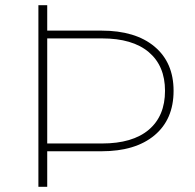

<svg xmlns="http://www.w3.org/2000/svg" viewBox="-20 -720 752 740"><path d="M128 0V-700H162V-602H371Q502 -602 575.5 -540.5Q649 -479 649 -370Q649 -260 575.5 -198.5Q502 -137 371 -137H162V0ZM162 -167H373Q491 -167 553.5 -220Q616 -273 616 -370Q616 -466 553.5 -519Q491 -572 373 -572H162Z"/></svg>

Font: Montserrat ExtraLight
Style: Regular
Weight: 200
Designer: Julieta Ulanovsky
Foundry: Julieta Ulanovsky
Version: Version 9.000; ttfautohint (v1.8.4.7-5d5b)